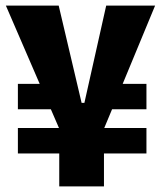

<svg xmlns="http://www.w3.org/2000/svg" viewBox="-20 -673 576 687"><path d="M44 -124H192V-6H352V-124H504V-215H353L381 -282H504V-373H419L535 -653H360L282 -305H272L190 -653H1L122 -373H44V-282H162L191 -215H44Z"/></svg>

Font: Bricolage Grotesque 10pt Condensed ExtraBold
Style: Regular
Weight: 800
Width: 3
Designer: Mathieu Triay
Foundry: Atelier Triay
Version: Version 1.000;gftools[0.9.29]